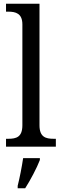

<svg xmlns="http://www.w3.org/2000/svg" viewBox="-20 -780 329 1021"><path d="M12 0H277V-42H265C223 -42 190 -51 190 -114V-760H12V-718H24C63 -718 99 -709 99 -650V-114C99 -51 67 -42 24 -42H12ZM74 208V221H114C141 179 176 113 192 71V61H103C96 109 85 164 74 208Z"/></svg>

Font: Noto Serif Armenian SemiCondensed
Style: Regular
Weight: 400
Width: 4
Designer: Monotype Design Team
Foundry: Monotype Imaging Inc.
Version: Version 2.008